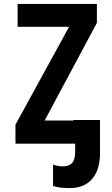

<svg xmlns="http://www.w3.org/2000/svg" viewBox="-20 -734 570 981"><path d="M59 0V-97L333 -597H70V-714H475V-617L208 -118H355V-121H491V48Q491 133 451 180Q411 227 336 227Q281 227 251 216V107Q277 116 300 116Q333 116 348.5 99Q364 82 364 40V0Z"/></svg>

Font: Noto Sans Mono Condensed
Style: Bold
Weight: 700
Width: 3
Designer: Monotype Design Team
Foundry: Monotype Imaging Inc.
Version: Version 2.014